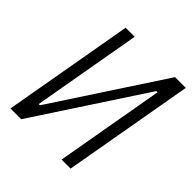

<svg xmlns="http://www.w3.org/2000/svg" viewBox="-187 -827 961 961"><g transform="rotate(45 293.0 -346.5)"><path d="M34.7 0H110.8L489.3 -577.6H498L396.5 0H460.4L582.5 -693.4H506.3L127.9 -115.7H119.1L220.7 -693.4H156.7Z"/></g></svg>

Font: Cascadia Mono PL Light
Style: Italic
Weight: 300
Italic angle: -10°
Monospace: yes
Designer: Aaron Bell
Foundry: Saja Typeworks
Version: Version 2404.023